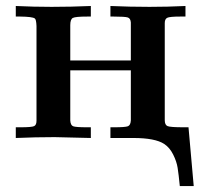

<svg xmlns="http://www.w3.org/2000/svg" viewBox="-20 -465 679 647"><path d="M33.2 0V-36.1H49.8Q86.9 -36.1 95 -40Q103 -43.9 103 -58.1V-377Q102.1 -399.9 97.2 -402.8Q89.4 -408.7 47.9 -409.2H33.2V-444.8Q93.3 -441.9 153.8 -441.9Q219.7 -441.9 286.1 -444.8V-409.2H274.9Q233.9 -409.2 225.3 -404.5Q216.8 -399.9 216.8 -379.9V-261.2H420.9V-389.2Q419.9 -403.3 410.4 -406.2Q400.9 -409.2 362.8 -409.2H352.1V-444.8Q418 -441.9 483.9 -441.9Q544.9 -441.9 605 -444.8V-409.2H587.9Q551.8 -409.2 543.5 -405Q535.2 -400.9 535.2 -387.2V-60.1Q535.2 -43.9 544.7 -40Q554.2 -36.1 598.1 -36.1H615.2L632.8 162.1H585.9Q582 122.1 578.6 100.6Q575.2 79.1 563.5 55.7Q551.8 32.2 533.2 20Q502.4 0 429.2 0H352.1V-36.1H365.2Q402.3 -36.1 411.1 -39.6Q419.9 -43 420.9 -59.1V-228H216.8V-59.1Q217.8 -43 226.3 -39.6Q234.9 -36.1 272.9 -36.1H286.1V0Q175.3 -2.9 164.1 -2.9Q99.1 -2.9 33.2 0Z"/></svg>

Font: CMU Serif
Style: Bold
Weight: 700
Version: Version 0.7.0